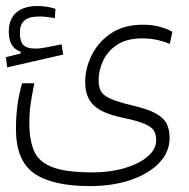

<svg xmlns="http://www.w3.org/2000/svg" viewBox="-27 -464 633 643"><path d="M273.9 159.2Q148.9 159.2 87.6 116.7Q26.4 74.2 26.4 -32.7Q26.4 -70.3 31 -107.7Q35.6 -145 46.9 -185.1H87.9Q79.6 -144 75.4 -114.7Q71.3 -85.4 71.3 -52.2Q71.3 4.4 86.9 41.3Q102.5 78.1 148.2 95.7Q193.8 113.3 283.7 113.3Q342.3 113.3 390.6 98.9Q439 84.5 467.5 60.1Q496.1 35.6 496.1 5.9Q496.1 -11.7 489.5 -24.7Q482.9 -37.6 459.2 -48.3Q435.5 -59.1 383.8 -69.8Q315.4 -84 286.9 -111.3Q258.3 -138.7 258.3 -189Q258.3 -234.9 280 -279.1Q301.8 -323.2 344.7 -352.3Q387.7 -381.3 452.1 -381.3Q482.9 -381.3 508.3 -374.3Q533.7 -367.2 550.3 -357.4L541.5 -316.9Q520.5 -325.7 498 -330.6Q475.6 -335.4 449.2 -335.4Q397 -335.4 364.7 -313.7Q332.5 -292 317.9 -259.8Q303.2 -227.5 303.2 -195.8Q303.2 -174.3 310.5 -159.7Q317.9 -145 341.8 -134Q365.7 -123 414.6 -111.3Q467.8 -99.1 494.9 -84Q522 -68.8 531.5 -49.1Q541 -29.3 541 -2.4Q541 44.9 506.3 81.3Q471.7 117.7 411.4 138.4Q351.1 159.2 273.9 159.2ZM-2.9 -238.3 -7.3 -272.5 42 -284.7V-291Q2.4 -304.2 2.4 -357.9Q2.4 -400.4 27.6 -422.1Q52.7 -443.8 97.7 -443.8Q130.4 -443.8 158.7 -434.6L156.7 -403.3Q144 -405.3 132.3 -407Q120.6 -408.7 105 -408.7Q68.8 -408.7 54.2 -394.8Q39.6 -380.9 39.6 -354.5Q39.6 -324.7 51.5 -313Q63.5 -301.3 91.8 -301.3Q108.9 -301.3 132.3 -306.2Q155.8 -311 179.2 -315.4L184.6 -281.2Z"/></svg>

Font: Cascadia Code ExtraLight
Style: Regular
Weight: 200
Monospace: yes
Designer: Aaron Bell
Foundry: Saja Typeworks
Version: Version 2407.024; ttfautohint (v1.8.4)